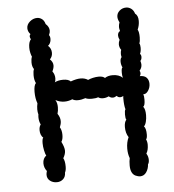

<svg xmlns="http://www.w3.org/2000/svg" viewBox="-52 -767 737 815"><g transform="rotate(-5 316.5 -359.5)"><path d="M552 -437Q552 -432 550.5 -428.5Q549 -425 548 -424Q568 -424 577 -414Q586 -404 586 -388Q586 -372 577 -358.5Q568 -345 556 -346Q559 -339 559 -323Q559 -298 551 -293Q560 -283 560 -257Q560 -242 556.5 -228.5Q553 -215 547 -210Q556 -200 556 -175Q556 -159 551 -154Q556 -144 556 -131Q556 -108 547 -94Q555 -81 555 -67Q555 -54 550 -48Q549 -29 539 -14.5Q529 0 512 0Q505 0 493 -5Q472 -15 472 -50Q472 -68 475 -81Q468 -99 468 -122Q468 -149 478 -170Q466 -188 466 -214Q466 -235 475 -245Q471 -249 471 -267Q471 -284 475 -289Q470 -306 470 -335Q470 -344 471 -346Q463 -342 458 -342Q448 -342 443 -349Q434 -343 426 -343Q417 -343 409 -350Q397 -344 384 -344Q372 -344 364 -350Q354 -346 337 -346Q318 -346 310 -351Q292 -345 277 -345Q263 -345 254 -351Q237 -344 220 -344Q201 -344 182 -354Q190 -342 190 -323Q190 -308 186 -295Q197 -279 197 -263Q197 -251 191 -237Q199 -224 199 -204Q199 -185 192 -175Q204 -151 204 -136Q204 -122 194 -105Q201 -93 201 -69Q201 -53 196 -44Q196 -26 185 -16Q174 -6 158 -6Q141 -6 129 -15.5Q117 -25 117 -41Q117 -48 120 -57Q108 -72 108 -91Q108 -101 112 -109.5Q116 -118 123 -122Q119 -129 115.5 -145.5Q112 -162 112 -176Q112 -195 117 -200Q111 -204 107.5 -213Q104 -222 104 -232Q104 -247 111 -256Q104 -271 104 -287Q104 -295 105 -299Q102 -310 102 -321Q102 -334 105 -347Q97 -368 97 -396Q97 -424 106 -433Q99 -447 99 -467Q99 -484 103 -493Q95 -504 95 -522Q95 -537 99 -546Q96 -552 93.5 -563Q91 -574 91 -585Q91 -609 101 -620Q97 -628 97 -632Q97 -638 101 -642Q90 -654 90 -668Q90 -684 104 -696Q118 -708 135 -708Q146 -708 155.5 -701Q165 -694 169 -679Q184 -666 184 -649Q184 -641 179 -631Q184 -625 184 -614Q184 -605 180 -597Q176 -589 171 -586Q185 -574 185 -555Q185 -539 174 -528Q187 -516 187 -501Q187 -490 180 -476Q190 -463 190 -446Q190 -434 186 -429Q201 -437 222 -437Q245 -437 254 -427Q279 -436 296 -436Q315 -436 328 -427Q336 -431 349 -434Q362 -437 374 -437Q392 -437 400 -429Q413 -438 433 -438Q460 -438 476 -423Q473 -431 473 -445Q473 -465 478 -467Q472 -479 472 -492Q472 -505 478 -511Q476 -519 476 -524Q476 -535 479 -542Q471 -553 471 -566Q471 -575 476 -585Q471 -595 471 -603Q471 -617 481 -622Q478 -633 478 -639Q478 -648 482 -659Q475 -672 475 -683Q475 -698 487 -708.5Q499 -719 515 -719Q527 -719 537 -711.5Q547 -704 551 -690Q564 -681 564 -658Q564 -639 556 -621Q562 -612 562 -588Q562 -570 558 -563Q562 -556 562 -544Q562 -528 557 -518Q562 -513 562 -505Q562 -494 556 -488Q559 -479 559 -472Q559 -458 549 -447Q552 -441 552 -437Z"/></g></svg>

Font: Pangolin
Style: Regular
Weight: 400
Designer: Kevin Burke
Foundry: Google, Inc.
Version: Version 1.101